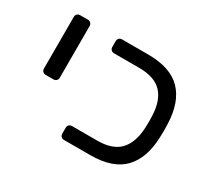

<svg xmlns="http://www.w3.org/2000/svg" viewBox="-117 -758 1024 944"><g transform="rotate(30 395.0 -285.5)"><path d="M71 -255V-548Q71 -558 77.5 -564.5Q84 -571 94 -571H138Q148 -571 154.5 -564.5Q161 -558 161 -548V-255Q161 -245 154.5 -238.5Q148 -232 138 -232H94Q84 -232 77.5 -238.5Q71 -245 71 -255Z M309 -23V-56Q309 -66 315.5 -72.5Q322 -79 332 -79H475Q562 -79 603 -123Q644 -167 648 -251Q649 -265 649 -286Q649 -306 648 -320Q645 -405 603.5 -448.5Q562 -492 475 -492H332Q322 -492 315.5 -498.5Q309 -505 309 -515V-548Q309 -558 315.5 -564.5Q322 -571 332 -571H480Q608 -571 669 -507.5Q730 -444 734 -324Q735 -310 735 -286Q735 -262 734 -247Q730 -127 669 -63.5Q608 0 480 0H332Q322 0 315.5 -6.5Q309 -13 309 -23Z"/></g></svg>

Font: Rubik
Style: Regular
Weight: 400
Designer: Hubert & Fischer
Foundry: Hubert & Fischer
Version: Version 1.100